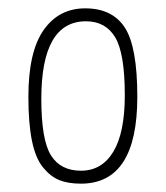

<svg xmlns="http://www.w3.org/2000/svg" viewBox="-20 -730 397 460"><path d="M48 -498Q48 -606 84.5 -658Q121 -710 184 -710Q249 -710 279 -664Q309 -618 309 -498Q309 -290 174 -290Q143 -290 122 -298.5Q101 -307 83 -329Q65 -351 56.5 -393Q48 -435 48 -498ZM79 -493Q79 -395 102 -358Q125 -321 174 -321Q224 -321 251.5 -366.5Q279 -412 279 -502Q279 -602 256 -640.5Q233 -679 186 -679Q79 -679 79 -493Z"/></svg>

Font: Yanone Kaffeesatz Thin
Style: Regular
Weight: 250
Designer: Yanone (Cyrillic: Daniel Pouzeot)
Foundry: Yanone
Version: Version 1.003;PS 001.003;hotconv 1.0.88;makeotf.lib2.5.64775